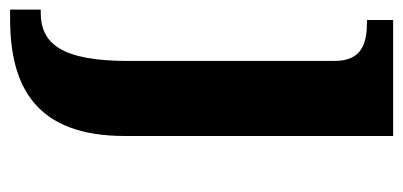

<svg xmlns="http://www.w3.org/2000/svg" viewBox="-238 -342 816 389"><g transform="rotate(90 170.5 -148.0)"><path d="M-4 240H15C153 240 252 187 252 8V-536H17V-483H20C63 -483 100 -474 100 -417V0C100 136 65 178 2 178H-4Z"/></g></svg>

Font: Noto Serif NP Hmong
Style: Bold
Weight: 700
Designer: Dalton Maag Ltd
Foundry: Dalton Maag Ltd
Version: Version 1.001